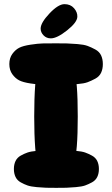

<svg xmlns="http://www.w3.org/2000/svg" viewBox="-20 -909 541 926"><path d="M246 -20Q280 -20 301.5 -40Q323 -60 334.5 -104Q346 -148 350.5 -204.5Q355 -261 355 -347Q355 -434 350.5 -491Q346 -548 334.5 -592.5Q323 -637 301.5 -657.5Q280 -678 246 -678Q183 -678 164 -600Q145 -522 145 -347Q145 -172 164 -96Q183 -20 246 -20ZM202.5 -3.5Q219 -3 251 -3Q283 -3 300 -3.5Q317 -4 346 -6.5Q375 -9 390.5 -14.5Q406 -20 423.5 -29.5Q441 -39 449 -55.5Q457 -72 457 -94Q457 -116 449 -132.5Q441 -149 423.5 -158.5Q406 -168 390.5 -173.5Q375 -179 346 -181.5Q317 -184 300 -184.5Q283 -185 251 -185Q219 -185 202.5 -184.5Q186 -184 157.5 -181.5Q129 -179 113 -173.5Q97 -168 80 -158.5Q63 -149 55 -132.5Q47 -116 47 -94Q47 -72 55 -55.5Q63 -39 80 -29.5Q97 -20 113 -14.5Q129 -9 157.5 -6.5Q186 -4 202.5 -3.5ZM250 -500Q285 -500 303.5 -500.5Q322 -501 353.5 -503.5Q385 -506 402.5 -512.5Q420 -519 439.5 -529.5Q459 -540 467.5 -558Q476 -576 476 -600Q476 -624 467.5 -642Q459 -660 439.5 -670.5Q420 -681 402.5 -687.5Q385 -694 353.5 -696.5Q322 -699 303.5 -699.5Q285 -700 250 -700Q208 -700 185.5 -699.5Q163 -699 127 -693.5Q91 -688 72.5 -678.5Q54 -669 39.5 -649Q25 -629 25 -600Q25 -571 39.5 -551Q54 -531 72.5 -521.5Q91 -512 127 -506.5Q163 -501 185.5 -500.5Q208 -500 250 -500ZM225 -724Q255 -724 303.5 -762.5Q352 -801 353 -828Q354 -850 337 -869.5Q320 -889 291 -889Q261 -889 218.5 -844Q176 -799 176 -771Q176 -753 190 -738.5Q204 -724 225 -724Z"/></svg>

Font: Cherry Bomb
Style: Regular
Weight: 400
Designer: satsuyako
Foundry: satsuyako
Version: Version 4.0